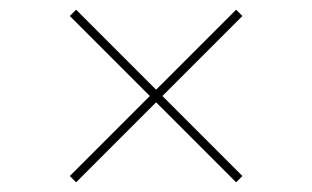

<svg xmlns="http://www.w3.org/2000/svg" viewBox="-20 -510 644 396"><path d="M480 -477 315 -312 480 -147 467 -134 302 -299 137 -134 124 -147 289 -312 124 -477 137 -490 302 -325 467 -490Z"/></svg>

Font: Elaine Sans Thin
Style: Regular
Weight: 250
Designer: Wei Huang
Foundry: Wei Huang
Version: Version 2.001;December 24, 2019;FontCreator 12.0.0.2547 64-b